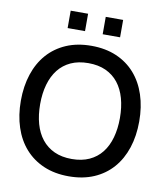

<svg xmlns="http://www.w3.org/2000/svg" viewBox="-98 -990 936 1087"><g transform="rotate(10 370.0 -447.0)"><path d="M421 -910.5H521V-810.5H421ZM219.5 -910.5H319.5V-810.5H219.5ZM370.5 15Q289.5 15 226.2 -12.2Q163 -39.5 119.2 -89Q75.5 -138.5 52.8 -207.5Q30 -276.5 30 -360Q30 -443.5 52.8 -512.5Q75.5 -581.5 119.2 -631Q163 -680.5 226.2 -707.8Q289.5 -735 370.5 -735Q451.5 -735 514.8 -707.8Q578 -680.5 621.5 -631Q665 -581.5 687.8 -512.5Q710.5 -443.5 710.5 -360Q710.5 -276.5 687.8 -207.5Q665 -138.5 621.5 -89Q578 -39.5 514.8 -12.2Q451.5 15 370.5 15ZM370.5 -84.5Q428 -84.5 471 -104.2Q514 -124 542.5 -160.2Q571 -196.5 585.2 -247.2Q599.5 -298 599.5 -360Q599.5 -422 585.2 -472.8Q571 -523.5 542.5 -559.8Q514 -596 471 -615.8Q428 -635.5 370.5 -635.5Q313 -635.5 270 -615.8Q227 -596 198.5 -559.8Q170 -523.5 155.5 -472.8Q141 -422 141 -360Q141 -298 155.2 -247.2Q169.5 -196.5 198.2 -160.2Q227 -124 270 -104.2Q313 -84.5 370.5 -84.5Z"/></g></svg>

Font: Vela Sans SemBd
Style: Regular
Weight: 600
Designer: Principal design: Mikhail Sharanda - project Manrope.
Design modification: Ravid Balaliev
Foundry: Mikhail Sharanda
Version: Version 1.001